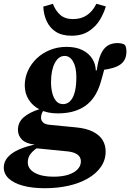

<svg xmlns="http://www.w3.org/2000/svg" viewBox="-64 -762 689 1016"><path d="M173 234Q106 234 57 220.5Q8 207 -18 182.5Q-44 158 -44 124Q-44 94 -23 70Q-2 46 37.5 28.5Q77 11 131 1L146 12Q116 30 99.5 50Q83 70 83 97Q83 132 120 152.5Q157 173 219 173Q264 173 296 163Q328 153 346 134.5Q364 116 364 92Q364 77 355.5 65.5Q347 54 329 47Q311 40 282 38L141 24Q134 24 128 23Q122 22 115 21L118 3Q74 -2 52.5 -23Q31 -44 31 -75Q31 -115 61.5 -141.5Q92 -168 147 -185L150 -209L183 -196Q164 -177 158.5 -164.5Q153 -152 153 -139Q153 -125 164 -114Q175 -103 204 -101L338 -88Q392 -83 427 -65.5Q462 -48 478.5 -21.5Q495 5 495 40Q495 85 470 121Q445 157 400.5 182.5Q356 208 298 221Q240 234 173 234ZM241 -162Q187 -162 148 -181.5Q109 -201 88 -234.5Q67 -268 67 -310Q67 -351 84 -388Q101 -425 130.5 -453Q160 -481 200.5 -497.5Q241 -514 288 -514Q338 -514 372 -497Q406 -480 424 -451.5Q442 -423 443 -389L448 -390Q455 -442 469 -474Q483 -506 505 -520Q527 -534 557 -534Q571 -534 581 -531.5Q591 -529 597 -524Q601 -519 603 -509.5Q605 -500 605 -489Q605 -445 574.5 -422Q544 -399 474 -391L498 -434Q493 -415 489 -399.5Q485 -384 480.5 -368Q476 -352 471 -334Q461 -297 444 -266Q427 -235 400.5 -212Q374 -189 334.5 -175.5Q295 -162 241 -162ZM270 -211Q283 -211 295.5 -218Q308 -225 318 -241Q328 -257 334 -285Q340 -313 340 -354Q340 -406 323 -436Q306 -466 278 -466Q261 -466 248 -456Q235 -446 225.5 -427.5Q216 -409 211 -384Q206 -359 206 -327Q206 -297 212.5 -270.5Q219 -244 233 -227.5Q247 -211 270 -211ZM315 -573Q264 -573 232 -593.5Q200 -614 183.5 -649Q167 -684 165 -727L216 -742Q229 -706 254.5 -683.5Q280 -661 322 -661Q366 -661 396.5 -682Q427 -703 446 -742L496 -728Q486 -693 464.5 -657Q443 -621 406 -597Q369 -573 315 -573Z"/></svg>

Font: Source Serif 4
Style: Bold Italic
Weight: 700
Italic angle: -12°
Designer: Frank Grießhammer
Foundry: Adobe Systems Incorporated
Version: Version 4.004;hotconv 1.0.116;makeotfexe 2.5.65601